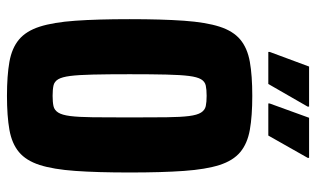

<svg xmlns="http://www.w3.org/2000/svg" viewBox="-198 -701 907 551"><g transform="rotate(90 255.5 -425.5)"><path d="M255 8Q197 8 157.5 1Q118 -6 93.5 -26.5Q69 -47 56.5 -86Q44 -125 39.5 -188Q35 -251 35 -344Q35 -437 39.5 -500Q44 -563 56.5 -602Q69 -641 93.5 -661.5Q118 -682 157.5 -689Q197 -696 255 -696Q313 -696 352.5 -689Q392 -682 416.5 -661.5Q441 -641 453.5 -602Q466 -563 470.5 -500Q475 -437 475 -344Q475 -251 470.5 -188Q466 -125 453.5 -86Q441 -47 416.5 -26.5Q392 -6 352.5 1Q313 8 255 8ZM255 -123Q273 -123 284.5 -125.5Q296 -128 303 -139Q310 -150 313 -173.5Q316 -197 316.5 -238.5Q317 -280 317 -344Q317 -408 316.5 -449.5Q316 -491 313 -514.5Q310 -538 303 -549Q296 -560 284.5 -562.5Q273 -565 255 -565Q237 -565 225.5 -562.5Q214 -560 207.5 -549Q201 -538 198 -514.5Q195 -491 194 -449.5Q193 -408 193 -344Q193 -280 194 -238.5Q195 -197 198 -173.5Q201 -150 207.5 -139Q214 -128 225.5 -125.5Q237 -123 255 -123ZM129 -742V-746L171 -859H286V-855L221 -742ZM277 -742V-746L318 -859H433V-855L369 -742Z"/></g></svg>

Font: Saira Condensed ExtraBold
Style: Regular
Weight: 800
Width: 3
Designer: Hector Gatti with collaboration of the Omnibus-Type team
Foundry: Omnibus-Type
Version: Version 1.101